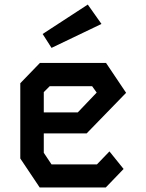

<svg xmlns="http://www.w3.org/2000/svg" viewBox="-20 -822 640 842"><path d="M155 -546 69 -457V-127L154 0H444L522 -81L460 -158L405 -101H206L172 -152V-237H360L533 -415L445 -546ZM172 -418 198 -444H384L404 -416L321 -329H172ZM206 -612 425 -717 365 -802 167 -673Z"/></svg>

Font: Kode Mono SemiBold
Style: Regular
Weight: 600
Monospace: yes
Designer: Isa Ozler
Foundry: Kadena LLC
Version: Version 1.206;gftools[0.9.28]